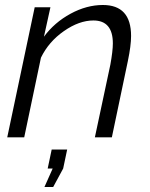

<svg xmlns="http://www.w3.org/2000/svg" viewBox="-20 -550 599 769"><path d="M119 -521H182L156 -403Q198 -460 262.5 -495Q327 -530 392 -530Q505 -530 505 -406Q505 -367 492 -305L428 0H360L422 -291Q432 -346 432 -376Q432 -468 354 -468Q297 -468 236 -425.5Q175 -383 144 -319L77 0H9ZM158 199 191 125H171L187 49H249L233 125L193 199Z"/></svg>

Font: Raleway-v4020
Style: Italic
Weight: 400
Italic angle: -12°
Designer: Matt McInerney, Pablo Impallari, Rodrigo Fuenzalida
Foundry: Matt McInerney, Pablo Impallari, Rodrigo Fuenzalida
Version: Version 4.020;PS 004.020;hotconv 1.0.88;makeotf.lib2.5.64775